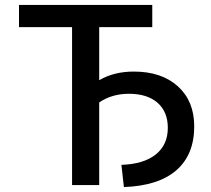

<svg xmlns="http://www.w3.org/2000/svg" viewBox="-20 -750 854 778"><path d="M522 -460Q635 -460 701 -400Q767 -340 767 -238Q767 -123 694.5 -60Q622 3 482 8L472 -82Q562 -85 611 -124Q660 -163 660 -232Q660 -297 618.5 -333.5Q577 -370 502 -370Q434 -370 382 -335V0H272V-640H57V-730H597V-640H382V-425Q442 -460 522 -460Z"/></svg>

Font: M PLUS 1p Medium
Style: Regular
Weight: 500
Version: Version 1.062